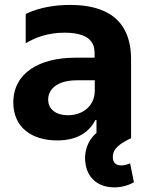

<svg xmlns="http://www.w3.org/2000/svg" viewBox="-20 -573 621 796"><path d="M519.5 104.4C509.9 107.6 498.2 112.9 482.2 112.9C459.5 112.9 447.4 100.1 447.8 77.4C447.4 43.3 478.7 21 523.4 0V-326.7C523.4 -497.9 412.6 -552.6 271 -552.6C210.9 -552.6 145.6 -543.3 86.6 -515.3V-393.5C125.7 -417.6 179 -437.5 247.5 -437.5C374.3 -437.5 372.2 -373.9 372.2 -345.2V-333.8H291.9C144.5 -333.8 35.2 -271.3 35.2 -148.1C35.2 -44.4 112.2 9.2 217.3 9.2C296.5 9.2 348 -22 375.7 -75.6H380V-21.7C340.6 11 326 62.9 335.2 110.1C346.2 170.1 391.3 203.8 454.2 203.8C490.4 203.8 517.8 192.5 535.2 182.5ZM372.9 -197.1C372.9 -134.6 323.9 -95.2 261.7 -95.2C213.1 -95.2 179.7 -119.3 179.7 -160.2C179.7 -200.6 213.8 -240.1 299.4 -240.1H372.9Z"/></svg>

Font: TID UI
Style: Bold
Weight: 700
Designer: The TID Project Authors
Foundry: Bakken & Bæck
Version: Version 1.001;hotconv 1.0.109;makeotfexe 2.5.65596